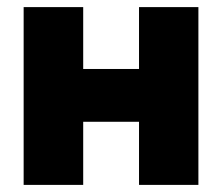

<svg xmlns="http://www.w3.org/2000/svg" viewBox="-20 -520 624 540"><path d="M46.5 -500H214V-326H371V-500H538V0H371V-177.5H214V0H46.5Z"/></svg>

Font: Overused Grotesk ExtraBold
Style: Regular
Weight: 800
Version: Version 0.004